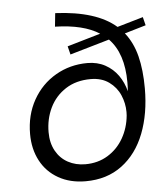

<svg xmlns="http://www.w3.org/2000/svg" viewBox="-52 -771 724 826"><g transform="rotate(-5 309.5 -358.0)"><path d="M64 -215Q64 -297 100.2 -361.5Q136.5 -426 198.8 -462Q261 -498 336 -498Q379 -498 412.5 -479.8Q446 -461.5 467.8 -430.8Q489.5 -400 499 -362Q500.5 -381.5 500.5 -400Q500.5 -526 437.5 -590.5L267 -541L258 -577L402 -619Q334 -663 211 -666L217 -724Q394.5 -715.5 479 -641.5L591 -674L600 -638L508 -611Q542.5 -568 557.8 -507.8Q573 -447.5 573 -368Q573 -259 540 -174Q507 -89 442 -40.5Q377 8 285 8Q218 8 167.8 -20.5Q117.5 -49 90.8 -99.5Q64 -150 64 -215ZM290 -65Q344.5 -65 387 -91Q429.5 -117 454.8 -161.2Q480 -205.5 485 -259Q485.5 -263.5 485.5 -273.5Q485.5 -311.5 470.2 -346.8Q455 -382 423 -405Q391 -428 344 -428Q281 -428 235.8 -398.8Q190.5 -369.5 167.2 -321.2Q144 -273 144 -216Q144 -169.5 163 -135.2Q182 -101 215.2 -83Q248.5 -65 290 -65Z"/></g></svg>

Font: HK Grotesk
Style: Regular
Weight: 400
Designer: Alfredo Marco Pradil
Foundry: Hanken Design Co.
Version: Version 3.001